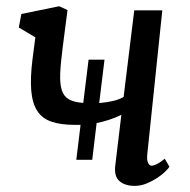

<svg xmlns="http://www.w3.org/2000/svg" viewBox="-20 -588 612 618"><path d="M239.3 -186H222.2Q175.8 -186 145.8 -196.3Q115.7 -206.5 99.9 -231.2Q84 -255.9 80.6 -296.1Q77.1 -336.4 84.5 -396.5L93.8 -467.8L40.5 -499.5L48.8 -543L170.4 -567.9L197.3 -555.7L182.1 -438Q175.3 -385.7 173.8 -351.8Q172.4 -317.9 179 -297.6Q185.5 -277.3 202.1 -268.1Q218.8 -258.8 248 -256.8L265.1 -396H316.4L299.3 -256.3Q324.2 -258.3 344.5 -263.2Q364.7 -268.1 377.9 -275.9L412.1 -554.7H502.4L454.1 -91.8Q452.1 -74.2 456.3 -64.5Q460.4 -54.7 467.8 -54.7Q474.1 -54.7 483.6 -59.1Q493.2 -63.5 510.3 -77.1L525.4 -51.3Q522.5 -46.4 512.2 -36.1Q502 -25.9 486.6 -15.6Q471.2 -5.4 452.4 2.4Q433.6 10.3 413.1 10.3Q382.3 10.3 364.5 -5.1Q346.7 -20.5 351.1 -55.7L370.6 -218.3Q331.5 -199.7 291 -191.9L276.9 -73.7H225.6Z"/></svg>

Font: Merriweather
Style: Italic
Weight: 400
Italic angle: -7°
Designer: Eben Sorkin ( eben@eyebytes.com )
Foundry: Eben Sorkin ( eben@eyebytes.com )
Version: Version 1.005; ttfautohint (v0.97) -l 13 -r 13 -G 200 -x 24 